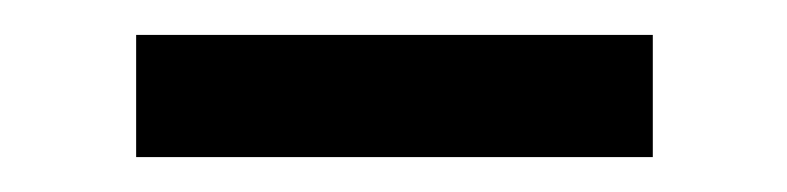

<svg xmlns="http://www.w3.org/2000/svg" viewBox="-20 -734 451 110"><path d="M58 -644V-714H354V-644Z"/></svg>

Font: Oxford Sans SemiBold
Style: Regular
Weight: 600
Designer: Matt McInerney, Pablo Impallari, Rodrigo Fuenzalida
Foundry: Matt McInerney, Pablo Impallari, Rodrigo Fuenzalida
Version: Version 3.000g; ttfautohint (v1.5) -l 8 -r 28 -G 28 -x 14 -D